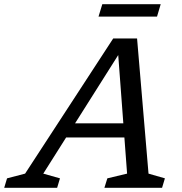

<svg xmlns="http://www.w3.org/2000/svg" viewBox="-83 -894 866 914"><path d="M204 -239.5 226 -307H562.5L540.5 -239.5ZM624 -67.5 702 -45 688.5 0H414L428 -45L522 -67.5L478 -656H495L123 -67.5L202.5 -45L189 0H-63L-49.5 -45L36.5 -67.5L456 -711H569.5ZM386 -815 404 -874H682L664.5 -815Z"/></svg>

Font: Newsreader 8pt
Style: Italic
Weight: 400
Italic angle: -17°
Version: Version 1.003